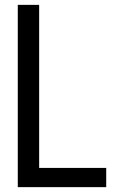

<svg xmlns="http://www.w3.org/2000/svg" viewBox="-20 -770 501 790"><path d="M53.2 -750H141.1V-79.1H417V0H53.2Z"/></svg>

Font: Oakes Grotesk
Style: Regular
Weight: 400
Designer: Samuel Oakes
Foundry: Samuel Oakes
Version: Version 1.0 | wf-rip DC20170320